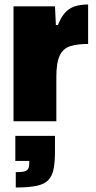

<svg xmlns="http://www.w3.org/2000/svg" viewBox="-20 -538 427 852"><path d="M40 0V-510H224L228 -427H237Q251 -462 268.5 -481.5Q286 -501 311 -509.5Q336 -518 371 -518V-343Q323 -343 291.5 -333Q260 -323 245 -291.5Q230 -260 230 -196V0ZM50 294V226Q77 226 89 222.5Q101 219 105.5 210Q110 201 110 185V176H48V65H224V132Q224 180 218 211Q212 242 195 260.5Q178 279 143 286.5Q108 294 50 294Z"/></svg>

Font: Saira SemiCondensed Black
Style: Regular
Weight: 900
Width: 4
Designer: Hector Gatti with collaboration of the Omnibus-Type team
Foundry: Omnibus-Type
Version: Version 1.101